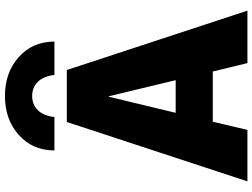

<svg xmlns="http://www.w3.org/2000/svg" viewBox="-142 -878 1020 776"><g transform="rotate(-90 368.0 -490.0)"><path d="M588 -780H453Q448 -824 425.5 -847Q403 -870 368 -870Q333 -870 310.5 -847Q288 -824 283 -780H148Q148 -868 210.5 -924Q273 -980 368 -980Q463 -980 525.5 -924Q588 -868 588 -780ZM367 -560H365L300 -290H432ZM467 -140H264L231 0H23L263 -730H473L713 0H501Z"/></g></svg>

Font: M PLUS 1p Black
Style: Regular
Weight: 900
Version: Version 1.061